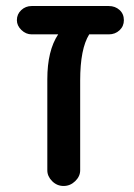

<svg xmlns="http://www.w3.org/2000/svg" viewBox="-20 -604 446 637"><path d="M391 -537Q391 -517 376.5 -503.5Q362 -490 341 -490H276Q246 -442 246 -337V-39Q246 -19 229.5 -3Q213 13 191 13Q169 13 153 -3Q137 -19 137 -39V-341Q137 -436 173 -490H85Q66 -490 51 -504.5Q36 -519 36 -537Q36 -557 50.5 -570.5Q65 -584 85 -584H341Q362 -584 376.5 -571Q391 -558 391 -537Z"/></svg>

Font: 寒蝉全圆体 Bold
Style: Regular
Weight: 700
Designer: Warren2060
      Designed by Motoya company      

      [Varela Round]
      Joe Prince(Latin component); Avraham Cornf
Foundry: ChillType
Version: Version 3.200